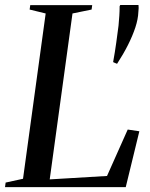

<svg xmlns="http://www.w3.org/2000/svg" viewBox="-36 -764 612 784"><path d="M-15.5 0 -13 -18.5 58 -34 150.5 -709 85 -725 87.5 -743H340.5L338 -725L260 -709L167 -31.5L401 -45.5L485.5 -235L533 -228L477.5 0ZM442 -503.5 427.5 -509.5 426 -511Q433.5 -552 438.8 -590.5Q444 -629 448 -659.5Q450 -679.5 451.2 -699.2Q452.5 -719 452.5 -738.5L455 -743.5H529.5Q530.5 -736 530.2 -731.2Q530 -726.5 529 -715.5Q528 -686.5 516.8 -652.2Q505.5 -618 486.5 -580.2Q467.5 -542.5 442 -503.5Z"/></svg>

Font: Merriweather 144pt
Style: Italic
Weight: 400
Italic angle: -7.8°
Version: Version 2.101